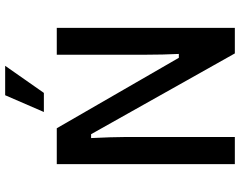

<svg xmlns="http://www.w3.org/2000/svg" viewBox="-113 -817 930 744"><g transform="rotate(-90 352.0 -445.0)"><path d="M88 -690H227L500 -217H515Q512 -280 512 -343V-690H616V0H517L204 -557H189Q193 -473 193 -431V0H88ZM355 -890H469L364 -740H290Z"/></g></svg>

Font: Mozilla Text BETA Medium
Style: Regular
Weight: 500
Designer: Studio DRAMA
Foundry: Studio DRAMA
Version: Version 0.100